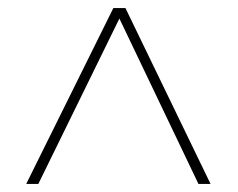

<svg xmlns="http://www.w3.org/2000/svg" viewBox="-20 -740 591 476"><path d="M261 -720 45 -284H75L276 -694L472 -284H502L291 -720Z"/></svg>

Font: Noto Sans Gurmukhi Thin
Style: Regular
Weight: 100
Designer: Jelle Bosma - Monotype Design Team
Foundry: Monotype Imaging Inc.
Version: Version 2.004